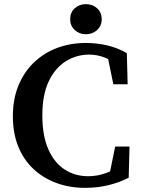

<svg xmlns="http://www.w3.org/2000/svg" viewBox="-20 -888 679 925"><path d="M390 17Q315 17 251.5 -6.5Q188 -30 141 -74Q94 -118 68 -182Q42 -246 42 -328Q42 -412 69.5 -477.5Q97 -543 145 -588.5Q193 -634 256.5 -657.5Q320 -681 393 -681Q446 -681 496 -669.5Q546 -658 591 -632L595 -482H526L495 -633L561 -621V-562Q523 -596 485.5 -610.5Q448 -625 410 -625Q348 -625 296.5 -592.5Q245 -560 214.5 -495.5Q184 -431 184 -332Q184 -234 213 -168.5Q242 -103 292 -71Q342 -39 405 -39Q448 -39 490 -54Q532 -69 570 -98V-43L504 -31L535 -182H604L600 -32Q558 -10 505 3.5Q452 17 390 17ZM394 -723Q362 -723 340 -743.5Q318 -764 318 -795Q318 -828 340 -848Q362 -868 394 -868Q426 -868 448 -848Q470 -828 470 -795Q470 -764 448 -743.5Q426 -723 394 -723Z"/></svg>

Font: Source Serif 4 18pt SemiBold
Style: Regular
Weight: 600
Designer: Frank Grießhammer
Foundry: Adobe Systems Incorporated
Version: Version 4.004;hotconv 1.0.116;makeotfexe 2.5.65601